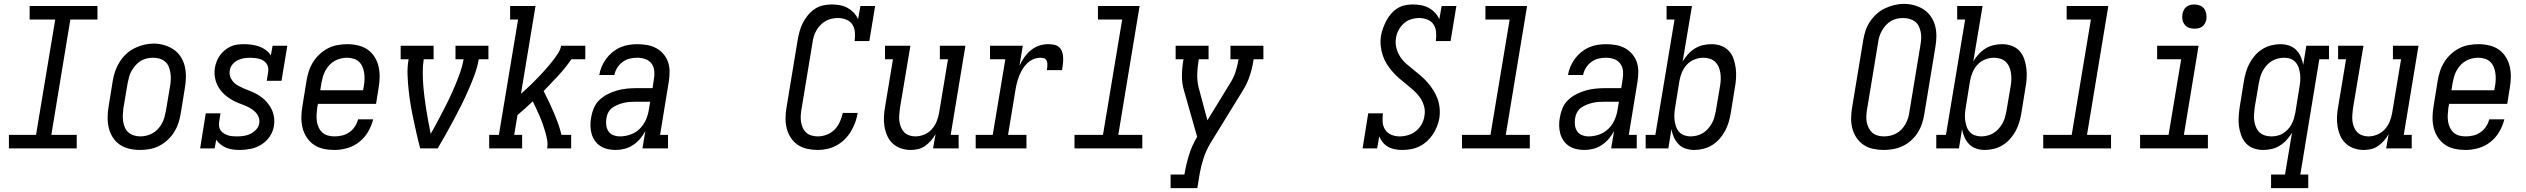

<svg xmlns="http://www.w3.org/2000/svg" viewBox="-20 -766 13040 991"><path d="M26 0V-70H166L265 -665H133V-735H483V-665H343L245 -70H376V0Z M702 8Q674 8 646.5 1.5Q619 -5 597.5 -20Q576 -35 561.5 -58Q547 -81 541 -107.5Q535 -134 535.5 -162.5Q536 -191 541 -219L562 -349Q566 -374 574.5 -398.5Q583 -423 597 -445.5Q611 -468 630.5 -486.5Q650 -505 674 -517Q698 -529 723 -535Q748 -541 773 -541Q802 -541 828.5 -533Q855 -525 877 -510Q899 -495 913.5 -472Q928 -449 934 -422.5Q940 -396 939.5 -367.5Q939 -339 934 -311L913 -181Q909 -156 901 -131.5Q893 -107 879 -84.5Q865 -62 845 -43.5Q825 -25 801.5 -13Q778 -1 752.5 3.5Q727 8 702 8ZM704 -62Q720 -62 736.5 -66Q753 -70 768 -78.5Q783 -87 795 -100Q807 -113 815.5 -128.5Q824 -144 828.5 -160Q833 -176 836 -192L858 -322Q861 -339 861.5 -356.5Q862 -374 859.5 -390.5Q857 -407 850.5 -422.5Q844 -438 831.5 -448.5Q819 -459 803 -463.5Q787 -468 769 -468Q753 -468 736.5 -464Q720 -460 705.5 -451Q691 -442 679.5 -429Q668 -416 659.5 -401Q651 -386 646.5 -370Q642 -354 639 -338L617 -208Q615 -191 614 -173.5Q613 -156 615.5 -139.5Q618 -123 624.5 -108Q631 -93 643 -82.5Q655 -72 671 -67Q687 -62 704 -62Z M1217 8Q1199 8 1181 5.5Q1163 3 1147.5 -3.5Q1132 -10 1118.5 -20.5Q1105 -31 1096 -45L1088 0H1013L1042 -181H1118L1111 -136Q1109 -124 1111 -112.5Q1113 -101 1119.5 -92Q1126 -83 1136 -77Q1146 -71 1156.5 -67.5Q1167 -64 1179 -63Q1191 -62 1203 -62Q1203 -62 1203 -62Q1203 -62 1204 -62Q1221 -62 1238.5 -64.5Q1256 -67 1272.5 -75Q1289 -83 1302 -97Q1315 -111 1318 -129Q1321 -147 1314.5 -162.5Q1308 -178 1296 -189.5Q1284 -201 1269.5 -209Q1255 -217 1239.5 -223Q1224 -229 1208 -235.5Q1192 -242 1178 -250Q1164 -258 1151 -268Q1138 -278 1127 -290Q1116 -302 1107.5 -316.5Q1099 -331 1094 -347Q1089 -363 1087.5 -380Q1086 -397 1089 -415Q1092 -433 1098.5 -449.5Q1105 -466 1115.5 -480.5Q1126 -495 1140.5 -507Q1155 -519 1171.5 -526.5Q1188 -534 1205.5 -536Q1223 -538 1240 -538Q1260 -538 1280.5 -535Q1301 -532 1319 -525.5Q1337 -519 1352.5 -507.5Q1368 -496 1378 -480L1387 -530H1463L1433 -349H1357L1364 -394Q1366 -406 1364 -417.5Q1362 -429 1355.5 -438Q1349 -447 1339.5 -453Q1330 -459 1319 -462Q1308 -465 1296.5 -466.5Q1285 -468 1273 -468Q1256 -468 1239.5 -465.5Q1223 -463 1207 -455Q1191 -447 1179.5 -433Q1168 -419 1166 -402Q1163 -384 1169 -368.5Q1175 -353 1186.5 -341Q1198 -329 1213 -321.5Q1228 -314 1243 -307.5Q1258 -301 1274 -295Q1290 -289 1304 -281Q1318 -273 1331.5 -263Q1345 -253 1355.5 -241Q1366 -229 1375 -214.5Q1384 -200 1389 -184.5Q1394 -169 1395.5 -151.5Q1397 -134 1394 -117Q1390 -88 1372.5 -62Q1355 -36 1329.5 -20Q1304 -4 1275 2Q1246 8 1218 8Z M1706 8Q1677 8 1649.5 2Q1622 -4 1600 -19Q1578 -34 1563 -57Q1548 -80 1541.5 -106.5Q1535 -133 1535.5 -162Q1536 -191 1541 -219L1562 -349Q1566 -374 1574 -398.5Q1582 -423 1596 -445.5Q1610 -468 1630 -486.5Q1650 -505 1673.5 -517Q1697 -529 1722.5 -533.5Q1748 -538 1773 -538Q1801 -538 1828.5 -531.5Q1856 -525 1877.5 -510Q1899 -495 1913.5 -472Q1928 -449 1934 -422.5Q1940 -396 1939.5 -367.5Q1939 -339 1934 -311L1921 -230H1621L1617 -208Q1615 -191 1614 -173.5Q1613 -156 1615.5 -139.5Q1618 -123 1625 -108Q1632 -93 1644 -82Q1656 -71 1672.5 -66.5Q1689 -62 1706 -62Q1726 -62 1745.5 -66.5Q1765 -71 1782.5 -83Q1800 -95 1811.5 -112.5Q1823 -130 1828 -150H1906Q1898 -117 1880 -86Q1862 -55 1834 -33Q1806 -11 1772.5 -1.5Q1739 8 1706 8ZM1633 -300H1854L1858 -322Q1861 -339 1861.5 -356.5Q1862 -374 1859.5 -390.5Q1857 -407 1850.5 -422Q1844 -437 1832.5 -447.5Q1821 -458 1805 -463Q1789 -468 1771 -468Q1755 -468 1738.5 -464Q1722 -460 1707 -451.5Q1692 -443 1680 -430Q1668 -417 1659.5 -401.5Q1651 -386 1646.5 -370Q1642 -354 1639 -338Z M2149 0Q2139 -37 2130.5 -74.5Q2122 -112 2114 -149.5Q2106 -187 2099.5 -225Q2093 -263 2089 -302Q2085 -341 2083.5 -380.5Q2082 -420 2089 -460H2048V-530H2218V-460H2167Q2162 -427 2162 -394Q2162 -361 2164.5 -328.5Q2167 -296 2171 -264Q2175 -232 2180 -200.5Q2185 -169 2191 -137.5Q2197 -106 2203 -75Q2221 -106 2237.5 -137.5Q2254 -169 2270.5 -200.5Q2287 -232 2302 -264Q2317 -296 2330.5 -328.5Q2344 -361 2355.5 -393.5Q2367 -426 2373 -460H2331V-530H2501V-460H2451Q2444 -419 2429.5 -380Q2415 -341 2398 -302Q2381 -263 2362 -225Q2343 -187 2323 -149.5Q2303 -112 2282 -74.5Q2261 -37 2239 0Z M2505 0V-70H2555L2654 -665H2613V-735H2744L2669 -282Q2684 -295 2699 -309Q2714 -323 2729 -337.5Q2744 -352 2758 -367Q2772 -382 2786 -397Q2800 -412 2813 -427.5Q2826 -443 2838.5 -459.5Q2851 -476 2862 -493.5Q2873 -511 2876 -530H3001V-460H2929Q2898 -415 2861 -375Q2824 -335 2786 -296Q2800 -269 2813 -241.5Q2826 -214 2838 -186Q2850 -158 2860.5 -129Q2871 -100 2878 -70H2928V0H2804Q2808 -22 2804 -44Q2800 -66 2794 -86.5Q2788 -107 2781 -127Q2774 -147 2765.5 -166.5Q2757 -186 2748 -205Q2739 -224 2730 -243Q2711 -225 2691 -207Q2671 -189 2651 -172L2634 -70H2675V0Z M3158 8Q3137 8 3116.5 3.5Q3096 -1 3079 -12Q3062 -23 3050.5 -39.5Q3039 -56 3033.5 -75.5Q3028 -95 3027.5 -116.5Q3027 -138 3031 -159Q3035 -184 3045 -208Q3055 -232 3074 -250Q3093 -268 3116.5 -280Q3140 -292 3165 -299Q3190 -306 3214.5 -308.5Q3239 -311 3263 -311H3348L3355 -357Q3359 -378 3357 -399.5Q3355 -421 3343 -437.5Q3331 -454 3311 -461Q3291 -468 3270 -468Q3250 -468 3230.5 -463.5Q3211 -459 3194 -446.5Q3177 -434 3166 -416.5Q3155 -399 3151 -379H3073Q3077 -402 3086 -423Q3095 -444 3109 -463Q3123 -482 3141.5 -497Q3160 -512 3181.5 -521.5Q3203 -531 3225.5 -534.5Q3248 -538 3270 -538Q3295 -538 3320.5 -533.5Q3346 -529 3367 -517.5Q3388 -506 3404 -487.5Q3420 -469 3428 -446Q3436 -423 3436 -397Q3436 -371 3432 -345L3387 -70H3428V0H3296L3311 -90Q3300 -69 3284 -50Q3268 -31 3247.5 -17.5Q3227 -4 3204 2Q3181 8 3158 8ZM3180 -62Q3207 -62 3234 -71.5Q3261 -81 3281.5 -101Q3302 -121 3313.5 -147Q3325 -173 3329 -200L3336 -241H3263Q3248 -241 3232.5 -240Q3217 -239 3201.5 -235.5Q3186 -232 3170.5 -226Q3155 -220 3141.5 -210.5Q3128 -201 3120 -186.5Q3112 -172 3110 -156Q3107 -139 3109 -121Q3111 -103 3120 -89Q3129 -75 3145.5 -68.5Q3162 -62 3180 -62Z M4201 8Q4173 8 4146 2Q4119 -4 4097.5 -18.5Q4076 -33 4061.5 -55.5Q4047 -78 4040.5 -104Q4034 -130 4034.5 -158Q4035 -186 4040 -214L4097 -559Q4101 -582 4107 -604Q4113 -626 4123.5 -647Q4134 -668 4149.5 -687Q4165 -706 4185 -719.5Q4205 -733 4228 -738Q4251 -743 4273 -743Q4295 -743 4316 -739Q4337 -735 4355 -725Q4373 -715 4387 -700Q4401 -685 4409 -667L4421 -735H4497L4467 -554H4391Q4394 -576 4392.5 -598.5Q4391 -621 4380 -638.5Q4369 -656 4348.5 -664.5Q4328 -673 4306 -673Q4290 -673 4273.5 -669.5Q4257 -666 4242.5 -658Q4228 -650 4215.5 -637.5Q4203 -625 4194.5 -610Q4186 -595 4181 -579.5Q4176 -564 4174 -548L4117 -203Q4114 -186 4113 -169.5Q4112 -153 4114.5 -137Q4117 -121 4123.5 -106.5Q4130 -92 4141.5 -81.5Q4153 -71 4169 -66.5Q4185 -62 4201 -62Q4224 -62 4247.5 -71Q4271 -80 4288 -97.5Q4305 -115 4315 -137.5Q4325 -160 4330 -183H4407Q4403 -159 4394.5 -135Q4386 -111 4372.5 -88.5Q4359 -66 4340 -47Q4321 -28 4298 -15.5Q4275 -3 4250.5 2.5Q4226 8 4201 8Z M4680 8Q4654 8 4629.5 -0.5Q4605 -9 4587 -26Q4569 -43 4559 -66Q4549 -89 4545 -114.5Q4541 -140 4542.5 -166.5Q4544 -193 4549 -219L4589 -460H4548V-530H4679L4625 -208Q4623 -191 4621.5 -174Q4620 -157 4622 -141Q4624 -125 4630 -110Q4636 -95 4646.5 -84Q4657 -73 4672.5 -67.5Q4688 -62 4704 -62Q4727 -62 4749.5 -71Q4772 -80 4788.5 -98Q4805 -116 4814 -138Q4823 -160 4827 -183L4873 -460H4831V-530H4963L4887 -70H4928V0H4796L4809 -74Q4799 -56 4785.5 -40.5Q4772 -25 4755 -13Q4738 -1 4718.5 3.5Q4699 8 4680 8Z M5016 0V-70H5104L5169 -460H5090V-530H5259L5242 -427Q5252 -449 5266.5 -469.5Q5281 -490 5300 -506Q5319 -522 5342.5 -530Q5366 -538 5389 -538Q5405 -538 5420.5 -535Q5436 -532 5447 -522Q5458 -512 5462.5 -497.5Q5467 -483 5467.5 -467.5Q5468 -452 5466 -436Q5464 -420 5462 -404H5383Q5385 -412 5385.5 -419Q5386 -426 5386 -433.5Q5386 -441 5384 -448Q5382 -455 5377.5 -460Q5373 -465 5365.5 -466.5Q5358 -468 5351 -468Q5332 -468 5314 -460.5Q5296 -453 5281.5 -439Q5267 -425 5257 -408Q5247 -391 5240 -373Q5233 -355 5228.5 -337Q5224 -319 5221 -300L5183 -70H5278V0Z M5526 0V-70H5673L5772 -665H5647V-735H5862L5752 -70H5876V0Z M6022 205V135H6093L6094 131Q6102 83 6117 34Q6132 -15 6159 -60L6091 -299Q6080 -336 6080.5 -376Q6081 -416 6088 -457L6089 -460H6048V-530H6218V-460H6167V-457Q6164 -439 6162 -421Q6160 -403 6159.5 -385.5Q6159 -368 6160.5 -351Q6162 -334 6166 -317L6212 -145L6329 -336Q6347 -364 6357 -394.5Q6367 -425 6372 -457L6373 -460H6331V-530H6501V-460H6451L6450 -457Q6444 -416 6431 -376Q6418 -336 6395 -299L6227 -26Q6205 11 6192 51Q6179 91 6172 131L6160 205Z M7218 8Q7199 8 7180 4.5Q7161 1 7145 -8Q7129 -17 7117.5 -31Q7106 -45 7099 -62L7088 0H7013L7042 -181H7118Q7115 -159 7116.5 -136.5Q7118 -114 7129.5 -96.5Q7141 -79 7161 -70.5Q7181 -62 7204 -62Q7204 -62 7204 -62Q7204 -62 7204 -62Q7226 -62 7248 -68.5Q7270 -75 7288 -89.5Q7306 -104 7317.5 -124.5Q7329 -145 7332 -167Q7337 -194 7330 -218.5Q7323 -243 7309 -263Q7295 -283 7276.5 -299.5Q7258 -316 7239 -331Q7220 -346 7201.5 -362Q7183 -378 7167 -396.5Q7151 -415 7138 -435.5Q7125 -456 7117 -480Q7109 -504 7106.5 -529.5Q7104 -555 7108 -582Q7112 -602 7119 -621.5Q7126 -641 7136 -660Q7146 -679 7160.5 -695.5Q7175 -712 7193.5 -723.5Q7212 -735 7232.5 -739Q7253 -743 7273 -743Q7295 -743 7316 -739Q7337 -735 7355 -725Q7373 -715 7387 -700Q7401 -685 7409 -667L7421 -735H7497L7467 -554H7391Q7394 -576 7392.5 -598.5Q7391 -621 7380 -638.5Q7369 -656 7348.5 -664.5Q7328 -673 7306 -673Q7285 -673 7263.5 -666.5Q7242 -660 7225.5 -645Q7209 -630 7198.5 -610Q7188 -590 7185 -568Q7181 -542 7187.5 -517.5Q7194 -493 7207.5 -472.5Q7221 -452 7239.5 -436Q7258 -420 7277 -405Q7296 -390 7314.5 -374Q7333 -358 7349 -339.5Q7365 -321 7378 -300.5Q7391 -280 7399.5 -257Q7408 -234 7410.5 -208Q7413 -182 7409 -155Q7405 -133 7396.5 -112Q7388 -91 7375 -71.5Q7362 -52 7344 -36Q7326 -20 7305.5 -10Q7285 0 7262.5 4Q7240 8 7218 8Z M7526 0V-70H7673L7772 -665H7647V-735H7862L7752 -70H7876V0Z M8158 8Q8137 8 8116.5 3.5Q8096 -1 8079 -12Q8062 -23 8050.5 -39.5Q8039 -56 8033.5 -75.5Q8028 -95 8027.5 -116.5Q8027 -138 8031 -159Q8035 -184 8045 -208Q8055 -232 8074 -250Q8093 -268 8116.5 -280Q8140 -292 8165 -299Q8190 -306 8214.5 -308.5Q8239 -311 8263 -311H8348L8355 -357Q8359 -378 8357 -399.5Q8355 -421 8343 -437.5Q8331 -454 8311 -461Q8291 -468 8270 -468Q8250 -468 8230.5 -463.5Q8211 -459 8194 -446.5Q8177 -434 8166 -416.5Q8155 -399 8151 -379H8073Q8077 -402 8086 -423Q8095 -444 8109 -463Q8123 -482 8141.5 -497Q8160 -512 8181.5 -521.5Q8203 -531 8225.5 -534.5Q8248 -538 8270 -538Q8295 -538 8320.5 -533.5Q8346 -529 8367 -517.5Q8388 -506 8404 -487.5Q8420 -469 8428 -446Q8436 -423 8436 -397Q8436 -371 8432 -345L8387 -70H8428V0H8296L8311 -90Q8300 -69 8284 -50Q8268 -31 8247.5 -17.5Q8227 -4 8204 2Q8181 8 8158 8ZM8180 -62Q8207 -62 8234 -71.5Q8261 -81 8281.5 -101Q8302 -121 8313.5 -147Q8325 -173 8329 -200L8336 -241H8263Q8248 -241 8232.5 -240Q8217 -239 8201.5 -235.5Q8186 -232 8170.5 -226Q8155 -220 8141.5 -210.5Q8128 -201 8120 -186.5Q8112 -172 8110 -156Q8107 -139 8109 -121Q8111 -103 8120 -89Q8129 -75 8145.5 -68.5Q8162 -62 8180 -62Z M8725 8Q8702 8 8680.5 1Q8659 -6 8644 -21.5Q8629 -37 8620 -57Q8611 -77 8607 -99L8591 0H8474V-70H8524L8623 -665H8582V-735H8713L8665 -449Q8677 -469 8693 -486.5Q8709 -504 8728.5 -516Q8748 -528 8770 -533Q8792 -538 8814 -538Q8814 -538 8814 -538Q8814 -538 8814 -538Q8814 -538 8814 -538Q8814 -538 8814 -538Q8840 -538 8863.5 -529.5Q8887 -521 8903.5 -503Q8920 -485 8928 -461.5Q8936 -438 8939 -413.5Q8942 -389 8940.5 -362.5Q8939 -336 8934 -311L8913 -181Q8909 -157 8902 -134Q8895 -111 8883.5 -89.5Q8872 -68 8855 -49Q8838 -30 8817 -17Q8796 -4 8772 2Q8748 8 8725 8ZM8705 -62Q8721 -62 8737.5 -66Q8754 -70 8769 -79Q8784 -88 8795.5 -101Q8807 -114 8815.5 -129Q8824 -144 8828.5 -160Q8833 -176 8836 -192L8858 -322Q8861 -339 8861.5 -356.5Q8862 -374 8859.5 -390Q8857 -406 8850.5 -421Q8844 -436 8832.5 -447Q8821 -458 8805 -463Q8789 -468 8772 -468Q8749 -468 8726 -459Q8703 -450 8686.5 -432Q8670 -414 8661 -392Q8652 -370 8648 -347L8627 -217Q8624 -200 8622.5 -182Q8621 -164 8623 -147.5Q8625 -131 8630 -115Q8635 -99 8645.5 -86.5Q8656 -74 8672 -68Q8688 -62 8705 -62Z M9702 8Q9674 8 9647 2Q9620 -4 9598.5 -18.5Q9577 -33 9562 -55.5Q9547 -78 9540.5 -104Q9534 -130 9534.5 -158Q9535 -186 9540 -214L9597 -559Q9601 -584 9609 -608Q9617 -632 9631.5 -654Q9646 -676 9666 -694Q9686 -712 9709.5 -723Q9733 -734 9757.5 -740Q9782 -746 9807 -746Q9835 -746 9861.5 -738.5Q9888 -731 9910 -716.5Q9932 -702 9947 -679.5Q9962 -657 9968.5 -631Q9975 -605 9974.5 -577Q9974 -549 9969 -521L9912 -176Q9908 -151 9900 -127Q9892 -103 9878 -81Q9864 -59 9844 -41Q9824 -23 9800.5 -12Q9777 -1 9752 3.5Q9727 8 9702 8ZM9704 -62Q9720 -62 9736 -65.5Q9752 -69 9767 -77Q9782 -85 9794 -97.5Q9806 -110 9814.5 -125Q9823 -140 9828 -155.5Q9833 -171 9835 -187L9892 -532Q9895 -549 9896 -566Q9897 -583 9894 -599Q9891 -615 9884 -630Q9877 -645 9864.5 -654.5Q9852 -664 9836 -668.5Q9820 -673 9803 -673Q9787 -673 9771 -669.5Q9755 -666 9740.5 -657.5Q9726 -649 9714.5 -636.5Q9703 -624 9694.5 -609.5Q9686 -595 9681 -579.5Q9676 -564 9674 -548L9617 -203Q9614 -186 9613 -169Q9612 -152 9615 -136Q9618 -120 9625 -106Q9632 -92 9643.5 -81.5Q9655 -71 9671 -66.5Q9687 -62 9704 -62Z M10225 8Q10202 8 10180.5 1Q10159 -6 10144 -21.5Q10129 -37 10120 -57Q10111 -77 10107 -99L10091 0H9974V-70H10024L10123 -665H10082V-735H10213L10165 -449Q10177 -469 10193 -486.5Q10209 -504 10228.5 -516Q10248 -528 10270 -533Q10292 -538 10314 -538Q10314 -538 10314 -538Q10314 -538 10314 -538Q10314 -538 10314 -538Q10314 -538 10314 -538Q10340 -538 10363.5 -529.5Q10387 -521 10403.5 -503Q10420 -485 10428 -461.5Q10436 -438 10439 -413.5Q10442 -389 10440.5 -362.5Q10439 -336 10434 -311L10413 -181Q10409 -157 10402 -134Q10395 -111 10383.5 -89.5Q10372 -68 10355 -49Q10338 -30 10317 -17Q10296 -4 10272 2Q10248 8 10225 8ZM10205 -62Q10221 -62 10237.5 -66Q10254 -70 10269 -79Q10284 -88 10295.5 -101Q10307 -114 10315.5 -129Q10324 -144 10328.5 -160Q10333 -176 10336 -192L10358 -322Q10361 -339 10361.5 -356.5Q10362 -374 10359.5 -390Q10357 -406 10350.5 -421Q10344 -436 10332.5 -447Q10321 -458 10305 -463Q10289 -468 10272 -468Q10249 -468 10226 -459Q10203 -450 10186.5 -432Q10170 -414 10161 -392Q10152 -370 10148 -347L10127 -217Q10124 -200 10122.5 -182Q10121 -164 10123 -147.5Q10125 -131 10130 -115Q10135 -99 10145.5 -86.5Q10156 -74 10172 -68Q10188 -62 10205 -62Z M10526 0V-70H10673L10772 -665H10647V-735H10862L10752 -70H10876V0Z M11026 0V-70H11173L11238 -460H11114V-530H11328L11252 -70H11376V0ZM11306 -618Q11291 -618 11277.5 -623Q11264 -628 11255.5 -639.5Q11247 -651 11244.5 -665.5Q11242 -680 11245 -695Q11247 -705 11252 -715Q11257 -725 11266 -731.5Q11275 -738 11285.5 -740.5Q11296 -743 11306 -743Q11321 -743 11335 -737.5Q11349 -732 11357 -720.5Q11365 -709 11367.5 -694.5Q11370 -680 11368 -665Q11366 -655 11360.5 -645Q11355 -635 11346 -628.5Q11337 -622 11326.5 -620Q11316 -618 11306 -618Z M11702 205V135H11774L11810 -81Q11798 -61 11782 -43.5Q11766 -26 11746.5 -14Q11727 -2 11705 3Q11683 8 11661 8Q11661 8 11661 8Q11661 8 11661 8Q11635 8 11611.5 -0.5Q11588 -9 11572 -27Q11556 -45 11547.5 -68.5Q11539 -92 11536 -116.5Q11533 -141 11535 -167.5Q11537 -194 11541 -219L11562 -349Q11566 -373 11573 -396Q11580 -419 11591.5 -440.5Q11603 -462 11620 -481Q11637 -500 11658 -513Q11679 -526 11703 -532Q11727 -538 11750 -538Q11773 -538 11794.5 -531Q11816 -524 11831.5 -508.5Q11847 -493 11855.5 -473Q11864 -453 11868 -431L11884 -530H12001V-460H11951L11853 135H11894V205ZM11704 -62Q11719 -62 11734.5 -65.5Q11750 -69 11763.5 -77.5Q11777 -86 11788.5 -98Q11800 -110 11807.5 -124Q11815 -138 11819.5 -153Q11824 -168 11827 -183L11848 -313Q11851 -330 11852.5 -348Q11854 -366 11852 -382.5Q11850 -399 11845 -415Q11840 -431 11829.5 -443.5Q11819 -456 11803.5 -462Q11788 -468 11770 -468Q11754 -468 11737.5 -464Q11721 -460 11706 -451Q11691 -442 11679.5 -429Q11668 -416 11659.5 -401Q11651 -386 11646.5 -370Q11642 -354 11639 -338L11617 -208Q11615 -191 11614 -173.5Q11613 -156 11615.5 -140Q11618 -124 11624.5 -109Q11631 -94 11642.5 -83Q11654 -72 11670 -67Q11686 -62 11703 -62Z M12180 8Q12154 8 12129.5 -0.5Q12105 -9 12087 -26Q12069 -43 12059 -66Q12049 -89 12045 -114.5Q12041 -140 12042.5 -166.5Q12044 -193 12049 -219L12089 -460H12048V-530H12179L12125 -208Q12123 -191 12121.5 -174Q12120 -157 12122 -141Q12124 -125 12130 -110Q12136 -95 12146.5 -84Q12157 -73 12172.5 -67.5Q12188 -62 12204 -62Q12227 -62 12249.5 -71Q12272 -80 12288.5 -98Q12305 -116 12314 -138Q12323 -160 12327 -183L12373 -460H12331V-530H12463L12387 -70H12428V0H12296L12309 -74Q12299 -56 12285.5 -40.5Q12272 -25 12255 -13Q12238 -1 12218.5 3.5Q12199 8 12180 8Z M12706 8Q12677 8 12649.5 2Q12622 -4 12600 -19Q12578 -34 12563 -57Q12548 -80 12541.5 -106.5Q12535 -133 12535.5 -162Q12536 -191 12541 -219L12562 -349Q12566 -374 12574 -398.5Q12582 -423 12596 -445.5Q12610 -468 12630 -486.5Q12650 -505 12673.5 -517Q12697 -529 12722.5 -533.5Q12748 -538 12773 -538Q12801 -538 12828.5 -531.5Q12856 -525 12877.5 -510Q12899 -495 12913.5 -472Q12928 -449 12934 -422.5Q12940 -396 12939.5 -367.5Q12939 -339 12934 -311L12921 -230H12621L12617 -208Q12615 -191 12614 -173.5Q12613 -156 12615.5 -139.5Q12618 -123 12625 -108Q12632 -93 12644 -82Q12656 -71 12672.5 -66.5Q12689 -62 12706 -62Q12726 -62 12745.5 -66.5Q12765 -71 12782.5 -83Q12800 -95 12811.5 -112.5Q12823 -130 12828 -150H12906Q12898 -117 12880 -86Q12862 -55 12834 -33Q12806 -11 12772.5 -1.5Q12739 8 12706 8ZM12633 -300H12854L12858 -322Q12861 -339 12861.5 -356.5Q12862 -374 12859.5 -390.5Q12857 -407 12850.5 -422Q12844 -437 12832.5 -447.5Q12821 -458 12805 -463Q12789 -468 12771 -468Q12755 -468 12738.5 -464Q12722 -460 12707 -451.5Q12692 -443 12680 -430Q12668 -417 12659.5 -401.5Q12651 -386 12646.5 -370Q12642 -354 12639 -338Z"/></svg>

Font: Iosevka Curly Slab Oblique
Style: Regular
Weight: 400
Italic angle: -9°
Monospace: yes
Designer: Belleve Invis
Foundry: Belleve Invis
Version: Version 11.1.0; ttfautohint (v1.8.3)